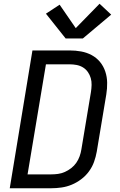

<svg xmlns="http://www.w3.org/2000/svg" viewBox="-20 -1004 640 1024"><path d="M32 0 153 -735H351Q383 -735 413 -729.5Q443 -724 469 -710Q495 -696 513.5 -673.5Q532 -651 541.5 -622.5Q551 -594 551.5 -563Q552 -532 547 -501L496 -195Q491 -167 481.5 -140.5Q472 -114 454.5 -90Q437 -66 413 -48Q389 -30 362.5 -19Q336 -8 308 -4Q280 0 253 0ZM253 -74Q271 -74 289.5 -76.5Q308 -79 326 -87Q344 -95 360 -107.5Q376 -120 387 -136Q398 -152 404.5 -170Q411 -188 414 -207L465 -513Q468 -532 468.5 -551Q469 -570 464 -587.5Q459 -605 448.5 -620Q438 -635 422.5 -644.5Q407 -654 388.5 -657.5Q370 -661 351 -661H225L127 -74ZM330 -799 225 -931 298 -979 384 -854 511 -984 573 -926 422 -799Z"/></svg>

Font: Iosevka Curly Extended
Style: Italic
Weight: 400
Width: 7
Italic angle: -9°
Monospace: yes
Designer: Belleve Invis
Foundry: Belleve Invis
Version: Version 11.1.0; ttfautohint (v1.8.3)